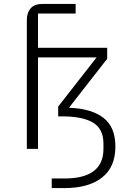

<svg xmlns="http://www.w3.org/2000/svg" viewBox="-20 -760 640 980"><path d="M117 0V-657Q117 -695 136.5 -717.5Q156 -740 198 -740H366V-691H174V-516H527V-460L332 -210Q446 -206 507.5 -159Q569 -112 569 -12Q569 93 500.5 146.5Q432 200 309 200H244V151H309Q508 151 508 0V-27Q508 -102 455 -134Q402 -166 297 -166H277V-216L473 -467H174V0Z"/></svg>

Font: IBM Plex Mono Light
Style: Regular
Weight: 300
Monospace: yes
Designer: Mike Abbink, Paul van der Laan, Pieter van Rosmalen
Foundry: Bold Monday
Version: Version 2.3